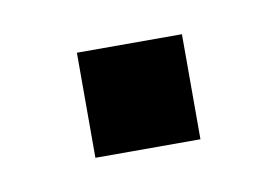

<svg xmlns="http://www.w3.org/2000/svg" viewBox="-30 -140 261 180"><g transform="rotate(-10 100.0 -50.0)"><path d="M50 0V-100H150V0Z"/></g></svg>

Font: Matrix Sans
Style: Regular
Weight: 400
Designer: Brad Neil
Version: Version 1.100